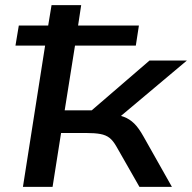

<svg xmlns="http://www.w3.org/2000/svg" viewBox="-20 -725 745 745"><path d="M69 0 155 -548H40L53 -626H167L180 -705H295L283 -626H519L507 -548H271L231 -297H336L560 -490H705L417 -248L404 -282Q439 -280 461 -271.5Q483 -263 500.5 -246Q518 -229 537 -195L647 0H521L432 -156Q419 -179 405 -190Q391 -201 369.5 -205Q348 -209 313 -209H217L184 0Z"/></svg>

Font: Nunito Sans 10pt Expanded SemiBold
Style: Italic
Weight: 600
Width: 7
Italic angle: -9°
Designer: Vernon Adams
Foundry: Vernon Adams
Version: Version 3.101;gftools[0.9.27]